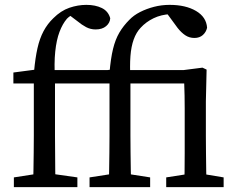

<svg xmlns="http://www.w3.org/2000/svg" viewBox="-20 -769 973 789"><path d="M37 0V-40L147 -57H178L298 -40V0ZM116 0Q117 -35 117.5 -70.5Q118 -106 118.5 -141.5Q119 -177 119 -212V-426H35V-471L149 -486L119 -466L120 -476Q125 -531 134 -571Q143 -611 159 -641Q175 -671 199 -694Q230 -725 265 -737Q300 -749 335 -749Q372 -749 398.5 -736Q425 -723 433 -694Q432 -675 416 -661.5Q400 -648 373 -648Q352 -648 334 -657.5Q316 -667 298 -682L253 -716L258 -721H307L312 -718Q294 -715 280.5 -709.5Q267 -704 255 -692Q237 -671 224.5 -638Q212 -605 207 -557Q202 -509 206 -443V-212Q206 -177 206.5 -141.5Q207 -106 207 -70.5Q207 -35 208 0ZM163 -426V-481H464V-426ZM348 0V-40L458 -57H488L597 -40V0ZM427 0Q428 -35 428.5 -70.5Q429 -106 429.5 -141.5Q430 -177 430 -212V-426H346V-471L459 -486L430 -470Q435 -529 444.5 -568Q454 -607 470.5 -635Q487 -663 511 -687Q529 -706 555.5 -719.5Q582 -733 613 -741Q644 -749 677 -749Q743 -749 785.5 -724Q828 -699 831 -655Q827 -637 813.5 -625Q800 -613 779 -613Q758 -613 741.5 -624Q725 -635 710 -654L663 -718L668 -724H672L681 -711Q642 -709 611 -694Q580 -679 558 -655Q540 -636 529.5 -607Q519 -578 516 -538Q513 -498 516 -443V-212Q516 -177 516.5 -141.5Q517 -106 517.5 -70.5Q518 -35 519 0ZM663 0V-40L772 -57H797L899 -40V0ZM737 0Q738 -25 738.5 -62.5Q739 -100 739 -140Q739 -180 739 -211V-263Q739 -297 739 -324Q739 -351 738.5 -376Q738 -401 737 -426H474V-481H734L812 -491L829 -483L826 -352V-211Q826 -180 826.5 -140Q827 -100 827.5 -62.5Q828 -25 829 0Z"/></svg>

Font: Source Serif 4 18pt
Style: Regular
Weight: 400
Designer: Frank Grießhammer
Foundry: Adobe Systems Incorporated
Version: Version 4.004;hotconv 1.0.116;makeotfexe 2.5.65601